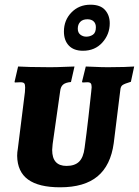

<svg xmlns="http://www.w3.org/2000/svg" viewBox="-20 -788 591 817"><path d="M202 -150Q202 -82 263 -82Q298 -82 316.5 -100Q335 -118 340 -159Q348 -217 356.5 -291.5Q365 -366 368 -396L370 -417Q370 -429 366 -433.5Q362 -438 352 -438L331 -437L329 -440L345 -505Q356 -505 384 -503.5Q412 -502 440 -502Q477 -502 508.5 -503Q540 -504 551 -505L537 -440Q510 -432 501.5 -426Q493 -420 492 -405L464 -179Q451 -84 395 -37.5Q339 9 236 9Q145 9 99.5 -24Q54 -57 53 -125Q53 -140 56 -156L86 -396Q87 -404 87 -416Q87 -429 83 -433.5Q79 -438 67 -438L43 -437L42 -440L57 -505Q70 -504 108 -503Q146 -502 192 -502Q222 -502 253.5 -503.5Q285 -505 297 -505L282 -439Q259 -437 248.5 -428Q238 -419 236 -400L204 -175ZM252 -654Q252 -702 284 -735Q316 -768 365 -768Q407 -768 427 -745.5Q447 -723 447 -689Q447 -642 415.5 -607Q384 -572 333 -572Q294 -572 273 -594Q252 -616 252 -654ZM388 -672Q388 -688 378.5 -697Q369 -706 352 -706Q332 -706 321.5 -695Q311 -684 311 -666Q311 -649 322 -640.5Q333 -632 347 -632Q363 -632 375.5 -640.5Q388 -649 388 -672Z"/></svg>

Font: Alegreya SC ExtraBold
Style: Italic
Weight: 800
Italic angle: -7°
Designer: Juan Pablo del Peral
Foundry: Huerta Tipografica
Version: Version 2.007; ttfautohint (v1.6)